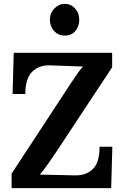

<svg xmlns="http://www.w3.org/2000/svg" viewBox="-20 -973 644 993"><path d="M40 0V-75Q115 -189 189.5 -303Q264 -417 339 -531Q358 -560 374 -583.5Q390 -607 409 -629L238 -635Q183 -637 147 -602.5Q111 -568 111 -487H45L51 -700H560V-625L272 -189Q251 -158 230 -127.5Q209 -97 186 -70L369 -66Q425 -65 460 -98.5Q495 -132 495 -214H561L555 0ZM316 -789Q281 -789 259.5 -813Q238 -837 238 -871Q238 -905 261 -929Q284 -953 315 -953Q347 -953 368.5 -929Q390 -905 390 -871Q390 -837 370 -813Q350 -789 316 -789Z"/></svg>

Font: Lora
Style: Weight 700
Weight: 700
Designer: Olga Karpushina, Alexei Vanyashin (Cyrillic)
Foundry: Cyreal
Version: Version 3.001